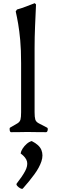

<svg xmlns="http://www.w3.org/2000/svg" viewBox="-20 -832 361 1210"><path d="M79 -760 87 -772Q116 -780 143 -790.5Q170 -801 199 -812L207 -804Q204 -736 201 -667Q198 -598 198 -530V-125Q198 -93 202.5 -78.5Q207 -64 224 -55Q241 -46 276 -28Q283 -25 280.5 -12Q278 1 270 1Q222 1 203.5 0.5Q185 0 170 0H138Q125 0 108.5 0.5Q92 1 50 1Q43 1 41 -12Q39 -25 44 -28Q76 -46 90.5 -55Q105 -64 109 -78.5Q113 -93 113 -125V-435Q113 -519 107.5 -578.5Q102 -638 94.5 -681.5Q87 -725 79 -760ZM110 135Q112 121 122.5 104.5Q133 88 148.5 74.5Q164 61 180 57Q228 81 241 113.5Q254 146 241 185Q228 224 196.5 267Q165 310 125 355Q121 361 109.5 355.5Q98 350 89.5 340.5Q81 331 85 325Q121 279 138.5 246Q156 213 150.5 187Q145 161 110 135Z"/></svg>

Font: Anvers
Style: Regular
Weight: 400
Designer: Ishtar van Looy
Version: Version 1.000